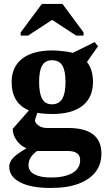

<svg xmlns="http://www.w3.org/2000/svg" viewBox="-20 -725 540 966"><path d="M125.5 -169.4Q38.6 -206.1 38.6 -312.5Q38.6 -388.7 91.8 -429.9Q145 -471.2 244.1 -471.2Q265.1 -471.2 298.1 -467.5Q331.1 -463.9 346.2 -459L456.1 -513.2L473.1 -492.2L417.5 -413.1Q447.8 -376 447.8 -312.5Q447.8 -234.9 395.3 -193.1Q342.8 -151.4 242.2 -151.4Q203.6 -151.4 167.5 -157.2L155.8 -120.1Q156.7 -106 173.8 -93.5Q190.9 -81.1 215.8 -81.1H322.8Q490.2 -81.1 490.2 47.9Q490.2 101.1 461.2 139.4Q432.1 177.7 375.7 199.2Q319.3 220.7 235.4 220.7Q135.7 220.7 81.1 192.1Q26.4 163.6 26.4 113.8Q26.4 91.8 44.2 71.3Q62 50.8 113.3 21Q84.5 9.8 64.2 -18.1Q43.9 -45.9 43.9 -76.7ZM383.3 81.1Q383.3 34.7 321.3 34.7H166.5Q123.5 65.9 123.5 105.5Q123.5 136.7 153.6 152.3Q183.6 168 235.8 168Q306.6 168 345 145Q383.3 122.1 383.3 81.1ZM241.2 -200.2Q277.3 -200.2 293.5 -228.3Q309.6 -256.3 309.6 -312.5Q309.6 -368.7 293.7 -395.3Q277.8 -421.9 241.2 -421.9Q207.5 -421.9 192.1 -395.3Q176.8 -368.7 176.8 -312.5Q176.8 -256.3 191.9 -228.3Q207 -200.2 241.2 -200.2ZM84 -545.9V-562L190.4 -705.1H294.4L400.4 -562V-545.9H363.3L242.2 -625L121.1 -545.9Z"/></svg>

Font: Tinos
Style: Bold
Weight: 700
Designer: Steve Matteson
Foundry: Monotype Imaging Inc.
Version: Version 1.23